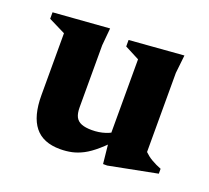

<svg xmlns="http://www.w3.org/2000/svg" viewBox="-88 -559 743 681"><g transform="rotate(20 284.0 -218.5)"><path d="M213.5 -150.5Q213.5 -127.5 220.2 -114.2Q227 -101 242 -95Q257 -89 281.5 -89Q308 -89 331.2 -96.5Q354.5 -104 369 -117L387 -95.5Q356 -61.5 331.2 -40Q306.5 -18.5 285 -7.2Q263.5 4 242.8 8.5Q222 13 198.5 13Q134 13 102.8 -26.2Q71.5 -65.5 71.5 -144V-378L8 -409.5V-434L219.5 -450L213.5 -384.5ZM360.5 10.5 350 -90V-381L295 -409.5V-434L500 -450L492.5 -381.5V-83Q498 -77.5 505.2 -71.8Q512.5 -66 521.2 -61Q530 -56 539.2 -51.5Q548.5 -47 558 -43.5V-25L376 10.5Z"/></g></svg>

Font: Newsreader 24pt
Style: Bold
Weight: 700
Designer: Hugues Gentile
Foundry: Production Type
Version: Version 1.003